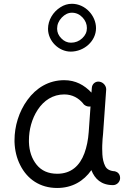

<svg xmlns="http://www.w3.org/2000/svg" viewBox="-20 -938 679 988"><path d="M561.5 14.6C581.5 14.6 598.1 -2 598.1 -22C597.7 -43.5 584.5 -53.2 571.3 -56.6C545.4 -58.1 528.8 -67.4 521 -84C512.7 -100.6 508.3 -120.1 506.8 -143.1C506.3 -152.3 505.9 -162.1 505.9 -172.9C505.9 -178.7 505.9 -196.3 507.8 -222.2C508.8 -231 509.8 -239.7 510.3 -248.5L526.4 -476.6V-479C526.4 -496.6 511.2 -515.1 491.7 -517.6C489.7 -518.1 487.8 -518.1 485.4 -518.1C470.2 -518.1 454.1 -506.3 452.6 -486.3L450.7 -461.4C413.6 -500.5 368.7 -525.4 310.5 -525.4C230.5 -525.4 166 -485.4 121.6 -424.3C76.7 -363.3 54.7 -287.6 54.7 -216.8V-207.5C56.2 -164.1 65.9 -124 84 -88.4C120.1 -16.1 186 29.3 273.9 29.3C352.1 29.3 410.6 -6.3 450.2 -62.5C467.8 -17.1 501.5 14.6 561.5 14.6ZM274.4 -43.9C228.5 -43.9 193.4 -59.6 168.5 -90.3C143.6 -121.1 130.4 -160.2 128.9 -206.5V-216.3C128.9 -269 143.1 -326.2 174.3 -373.5C205.6 -420.9 252 -452.1 310.5 -452.1C353 -452.1 384.8 -432.6 406.7 -406.7C415 -393.6 429.2 -389.6 439 -389.6C441.4 -389.6 443.4 -389.6 445.8 -390.1L436.5 -258.3C433.6 -218.3 426.3 -182.1 414.6 -149.9C390.6 -85 346.2 -43.9 274.4 -43.9ZM474.1 -793C474.1 -857.4 418.9 -918.5 350.1 -918.5C329.1 -918.5 309.1 -912.6 290.5 -900.4C252.9 -876.5 227.1 -834.5 227.1 -789.6C227.1 -727.1 282.2 -672.4 343.8 -672.4C413.6 -672.4 474.1 -727.1 474.1 -793ZM427.2 -793.5C427.2 -773.4 419.4 -756.3 403.3 -741.2C387.2 -726.1 367.7 -718.3 345.2 -718.3C326.7 -718.3 310.1 -725.6 295.9 -740.2C281.2 -754.9 273.9 -771.5 273.9 -790.5C273.9 -811.5 281.7 -830.6 297.9 -847.7C314 -864.3 331.1 -872.6 350.1 -872.6C371.1 -872.6 389.6 -864.3 404.8 -848.1C419.9 -832 427.2 -813.5 427.2 -793.5Z"/></svg>

Font: Mikhak
Style: Regular
Weight: 400
Designer: Amin Abedi
Version: Version 3.2